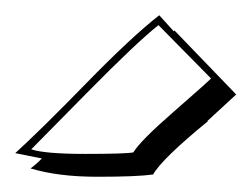

<svg xmlns="http://www.w3.org/2000/svg" viewBox="-35 -725 330 252"><path d="M166 -496Q145 -493 93 -493Q41 -493 5 -504Q11 -508 20 -517L-15 -524Q19 -555 78 -615.5Q137 -676 174 -705L193 -684L194 -685L275 -601Q273 -599 237 -566H238Q177 -516 166 -496ZM6 -529Q24 -523 77 -523Q130 -523 140 -525Q149 -540 192 -577.5Q235 -615 242 -622L173 -692Q145 -670 78.5 -602.5Q12 -535 6 -529Z"/></svg>

Font: Londrina Shadow
Style: Regular
Weight: 400
Designer: Marcelo Magalhaes
Foundry: Marcelo Magalhaes
Version: Version 1.001 2011